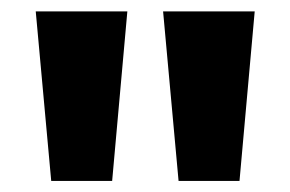

<svg xmlns="http://www.w3.org/2000/svg" viewBox="-20 -790 523 346"><path d="M182.1 -463.9 209.5 -769.5H44.4L72.3 -463.9ZM411.6 -463.9 439 -769.5H273.9L301.8 -463.9Z"/></svg>

Font: Winston ExtraBold
Style: Regular
Weight: 800
Designer: Vernon Adams, Kim Jin-seong, David Berlow, Cristiano Sobral
Foundry: The Winston Project Authors
Version: Version 3.004